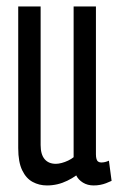

<svg xmlns="http://www.w3.org/2000/svg" viewBox="-20 -556 361 586"><path d="M123.3 10Q99.6 10 79.7 -0.7Q59.7 -11.4 47.7 -36.4Q35.6 -61.4 35.6 -104.1V-536.2H104V-113.4Q104 -84.8 116.1 -70.4Q128.2 -56 150.5 -56Q158.3 -56 168.2 -58.6Q178.1 -61.2 188 -65.9Q197.9 -70.7 204.7 -76.2V-536.2H272.8V-85.1Q272.8 -76.5 274.5 -70.7Q276.2 -64.8 280.1 -62.5Q283.9 -60.1 289 -60.1Q300.8 -60.1 312.4 -65.6L320.6 -4Q312 0 303.6 3.2Q295.1 6.5 285.7 8.2Q276.3 10 265.8 10Q247.2 10 233.1 1.3Q219 -7.4 212.7 -20.6Q200.5 -11.7 185.5 -4.5Q170.6 2.8 155.1 6.4Q139.5 10 123.3 10Z"/></svg>

Font: Georama ExtraCondensed Thin
Style: Regular
Weight: 100
Width: 2
Designer: Jean-Baptiste Levee
Foundry: Production Type
Version: Version 1.001